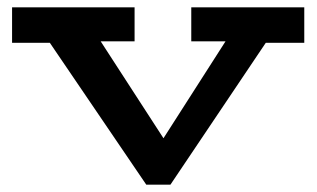

<svg xmlns="http://www.w3.org/2000/svg" viewBox="-20 -491 866 525"><path d="M380 14 87 -417H230L427 -113L621 -416H735L446 14ZM13 -374V-471H348V-378H178L159 -374ZM503 -378V-471H812V-374H661L646 -378Z"/></svg>

Font: BioRhyme SemiExpanded SemiBold
Style: Regular
Weight: 600
Width: 6
Designer: Aoife Mooney
Foundry: Aoife Mooney Type
Version: Version 1.600;gftools[0.9.33]